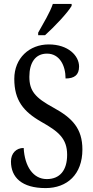

<svg xmlns="http://www.w3.org/2000/svg" viewBox="-20 -951 475 981"><path d="M175 -784V-771H210C258 -814 326 -886 346 -921V-931H250C235 -886 203 -835 175 -784ZM213 10C323 10 401 -60 401 -187C401 -294 350 -348 253 -401C159 -452 130 -487 130 -559C130 -631 161 -677 220 -677C284 -677 315 -617 315 -550C360 -550 384 -568 384 -611C384 -666 329 -724 229 -724C130 -724 53 -654 53 -548C53 -439 99 -381 192 -328C279 -279 323 -243 323 -160C323 -81 286 -36 219 -36C150 -36 106 -100 101 -195C63 -195 36 -168 36 -126C36 -45 91 10 213 10Z"/></svg>

Font: Noto Serif Sinhala ExtraCondensed
Style: Regular
Weight: 400
Width: 2
Designer: Jelle Bosma - Monotype Design Team
Foundry: Monotype Imaging Inc.
Version: Version 2.007